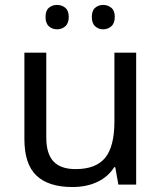

<svg xmlns="http://www.w3.org/2000/svg" viewBox="-20 -750 658 780"><path d="M168 -536.1V-190.9Q168 -126 197 -94.5Q226.1 -63 287.1 -63Q369.6 -63 407.2 -108.9Q444.8 -154.8 444.8 -256.8V-536.1H533.2V0H460.9L448.2 -70.8H443.8Q419.9 -32.2 376 -11.2Q332 9.8 273.9 9.8Q177.2 9.8 128.2 -36.6Q79.1 -83 79.1 -185.1V-536.1ZM165 -681.2Q165 -707 178.7 -718.5Q192.4 -730 211.9 -730Q231 -730 245.1 -718.5Q259.3 -707 259.3 -681.2Q259.3 -655.3 245.1 -643.1Q231 -630.9 211.9 -630.9Q192.4 -630.9 178.7 -643.1Q165 -655.3 165 -681.2ZM353 -681.2Q353 -707 366.7 -718.5Q380.4 -730 398.9 -730Q418 -730 432.1 -718.5Q446.3 -707 446.3 -681.2Q446.3 -655.3 432.1 -643.1Q418 -630.9 398.9 -630.9Q380.4 -630.9 366.7 -643.1Q353 -655.3 353 -681.2Z"/></svg>

Font: Noto Sans Historic
Style: Regular
Weight: 400
Designer: Monotype Design Team
Foundry: Monotype Imaging Inc.
Version: Version 0.71 uh